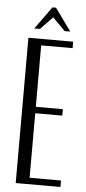

<svg xmlns="http://www.w3.org/2000/svg" viewBox="-58 -886 413 919"><g transform="rotate(5 148.0 -426.5)"><path d="M269 -698V-667H118V-372H248V-341H118V-31H269V0H54V-698ZM156 -853H173L251 -745H224L164 -806L105 -745H78Z"/></g></svg>

Font: Moniqa Paragraph
Style: Regular
Weight: 400
Designer: Rajesh Rajput
Foundry: Rajesh Rajput
Version: Version 1.000